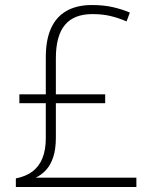

<svg xmlns="http://www.w3.org/2000/svg" viewBox="-20 -743 611 763"><path d="M345 -723Q392 -723 429 -714.5Q466 -706 496 -693L483 -658Q450 -672 418.5 -679.5Q387 -687 347 -687Q274 -687 238 -644Q202 -601 202 -511V-368H398V-333H202V-195Q202 -150 191.5 -118.5Q181 -87 163 -67.5Q145 -48 122 -37H522V0H43V-34Q83 -42 109 -61.5Q135 -81 148.5 -114Q162 -147 162 -194V-333H57V-368H162V-515Q162 -585 183 -631Q204 -677 245 -700Q286 -723 345 -723Z"/></svg>

Font: Noto Sans Hebrew Thin ExtraLight
Style: Regular
Weight: 250
Version: Version 3.001